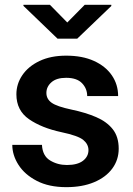

<svg xmlns="http://www.w3.org/2000/svg" viewBox="-20 -770 554 800"><path d="M348.6 -144.5Q348.6 -168.9 327.1 -186.8Q305.7 -204.6 236.3 -219.2Q153.8 -236.8 101.1 -273.2Q48.3 -309.6 48.3 -377Q48.3 -420.4 73.2 -457Q98.1 -493.7 144.8 -515.9Q191.4 -538.1 255.9 -538.1Q323.2 -538.1 371.6 -516.1Q419.9 -494.1 446 -456.1Q472.2 -418 472.2 -369.6H343.3Q343.3 -400.9 321.8 -423.3Q300.3 -445.8 255.4 -445.8Q215.3 -445.8 194.3 -427.2Q173.3 -408.7 173.3 -382.8Q173.3 -357.4 195.3 -341.8Q217.3 -326.2 277.3 -313.5Q335.9 -301.3 380.4 -282.2Q424.8 -263.2 449.7 -231.7Q474.6 -200.2 474.6 -150.4Q474.6 -104 447.8 -67.6Q420.9 -31.2 371.8 -10.7Q322.8 9.8 256.3 9.8Q183.6 9.8 133.3 -16.4Q83 -42.5 57.1 -83Q31.2 -123.5 31.2 -166.5H154.8Q157.2 -120.6 188.5 -101.6Q219.7 -82.5 258.8 -82.5Q302.7 -82.5 325.7 -100.1Q348.6 -117.7 348.6 -144.5ZM188 -750 260.3 -676.3 333 -750H443.8V-745.1L301.8 -608.9H219.7L77.6 -745.6V-750Z"/></svg>

Font: Vazirmatn FD SemiBold
Style: Regular
Weight: 600
Designer: Saber Rastikerdar
Foundry: Saber Rastikerdar
Version: Version 33.001